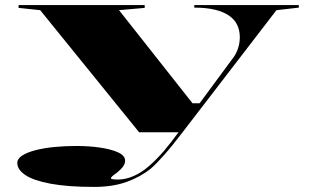

<svg xmlns="http://www.w3.org/2000/svg" viewBox="-20 -520 1215 755"><path d="M350 215Q247 215 179.5 202.5Q112 190 80 168.5Q48 147 48 121Q48 104 67.5 91.5Q87 79 120 70.5Q153 62 194.5 58Q236 54 279 54Q331 54 374.5 60.5Q418 67 445 79.5Q472 92 472 112Q472 123 464.5 134Q457 145 440 159Q428 167 422 172.5Q416 178 416 181Q416 186 445 186Q474 186 506 172Q538 158 567 132Q598 105 625.5 72.5Q653 40 682 0H527L138 -480L53 -489V-500H549V-489L448 -480L737 -114H765L900 -297Q911 -313 917 -333Q923 -353 923 -374Q923 -401 912.5 -422.5Q902 -444 880 -459Q858 -474 824.5 -482Q791 -490 744 -490V-500H1155V-490L1067 -480L698 0Q657 54 625 90Q593 126 573 143Q532 176 477.5 195.5Q423 215 350 215Z"/></svg>

Font: Kalnia Expanded Medium
Style: Regular
Weight: 500
Width: 7
Designer: Frida Medrano
Foundry: Frida Medrano
Version: Version 1.105